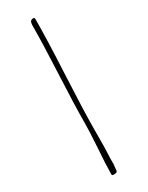

<svg xmlns="http://www.w3.org/2000/svg" viewBox="-211 -795 675 875"><g transform="rotate(-30 127.0 -357.5)"><path d="M130.4 -181.2Q130.4 -270.5 140.1 -464.8Q149.4 -649.9 149.4 -747.1Q149.4 -757.8 143.1 -757.8Q136.7 -757.8 133.3 -755.9Q129.4 -753.9 127.4 -751.2Q125.5 -748.5 124.5 -743.2Q123 -736.3 123 -726.1Q123 -636.7 115.2 -477.1Q107.4 -317.4 107.4 -230Q107.4 -185.5 101.6 -97.7Q95.2 -12.2 95.2 35.2Q95.2 40 97.2 41.5Q99.1 43 107.4 43Q124 43 124 33.2L127.4 -1V-24.9Q130.4 -70.3 130.4 -181.2Z"/></g></svg>

Font: Amatica SC
Style: Regular
Weight: 400
Designer: Vernon Adams, Ben Nathan
Foundry: newtypography
Version: Version 2.001